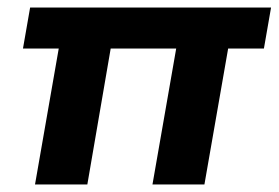

<svg xmlns="http://www.w3.org/2000/svg" viewBox="-20 -490 740 510"><path d="M73 0 136 -361H41L60 -470H700L681 -361H586L523 0H385L448 -361H274L212 0Z"/></svg>

Font: Gantari
Style: Bold Italic
Weight: 700
Italic angle: -10°
Designer: Anugrah Pasau
Foundry: Lafontype
Version: Version 1.000; ttfautohint (v1.8.4.7-5d5b)